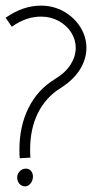

<svg xmlns="http://www.w3.org/2000/svg" viewBox="-55 -659 347 682"><path d="M14 -128Q14 -211 46.5 -276Q79 -341 140 -378Q178 -401 196 -430Q214 -459 214 -489Q214 -518 198 -543.5Q182 -569 153.5 -584.5Q125 -600 91 -600Q37 -600 -13 -564L-35 -596Q27 -639 90 -639Q135 -639 172 -618Q209 -597 230.5 -562.5Q252 -528 252 -489Q252 -450 229.5 -413Q207 -376 160 -346Q107 -313 79.5 -257Q52 -201 52 -128Q52 -109 53 -99L15 -97Q14 -108 14 -128ZM62 -32Q62 -43 55.5 -51.5Q49 -60 37 -60Q24 -60 15 -50.5Q6 -41 6 -28Q6 -18 11.5 -9.5Q17 -1 27 2Q41 6 51.5 -5Q62 -16 62 -32Z"/></svg>

Font: Vibes
Style: Regular
Weight: 400
Designer: AbdElmomen Kadhim
Version: Version 1.100